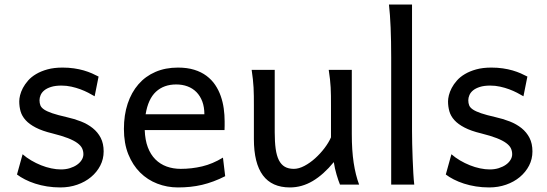

<svg xmlns="http://www.w3.org/2000/svg" viewBox="-20 -801 2372 833"><path d="M390.6 -383.3Q378.4 -390.6 362.8 -398.7Q347.2 -406.7 328.9 -413.6Q310.5 -420.4 289.8 -425Q269 -429.7 246.6 -429.7Q219.7 -429.7 201.4 -423.8Q183.1 -418 172.1 -408.9Q161.1 -399.9 156.2 -388.4Q151.4 -377 151.4 -366.2Q151.4 -353.5 155.3 -343.8Q159.2 -334 171.6 -325.7Q184.1 -317.4 207 -309.6Q230 -301.8 268.6 -293Q301.8 -285.6 331.1 -274.2Q360.4 -262.7 382.3 -245.1Q404.3 -227.5 417 -202.9Q429.7 -178.2 429.7 -144Q429.7 -110.8 415 -82.5Q400.4 -54.2 375 -33Q349.6 -11.7 315.4 0.2Q281.2 12.2 241.7 12.2Q211.9 12.2 184.3 7.8Q156.7 3.4 132.6 -4.4Q108.4 -12.2 88.4 -22.5Q68.4 -32.7 53.7 -43.9L78.1 -131.8Q94.7 -117.2 115.5 -105Q136.2 -92.8 158.2 -84Q180.2 -75.2 202.4 -70.6Q224.6 -65.9 244.1 -65.9Q265.6 -65.9 283.4 -71.5Q301.3 -77.1 314.2 -86.2Q327.1 -95.2 334.5 -107.2Q341.8 -119.1 341.8 -131.8Q341.8 -145.5 336.2 -157.5Q330.6 -169.4 315.7 -180.4Q300.8 -191.4 274.7 -201.7Q248.5 -211.9 207.5 -222.2Q163.1 -232.9 135 -247.6Q106.9 -262.2 91.1 -279.8Q75.2 -297.4 69.3 -317.9Q63.5 -338.4 63.5 -361.3Q63.5 -372.6 67.1 -387.7Q70.8 -402.8 79.3 -419.2Q87.9 -435.5 101.8 -451.4Q115.7 -467.3 136.7 -479.7Q157.7 -492.2 186 -500Q214.4 -507.8 251.5 -507.8Q277.8 -507.8 301 -504.4Q324.2 -501 343.5 -495.4Q362.8 -489.7 378.9 -482.7Q395 -475.6 407.7 -468.8Z M607.9 -236.8Q609.4 -193.8 621.3 -162.1Q633.3 -130.4 654.1 -109.6Q674.8 -88.9 702.9 -78.6Q731 -68.4 764.2 -68.4Q811.5 -68.4 856.9 -79.1Q902.3 -89.8 947.3 -117.2L957 -36.6Q931.2 -23.4 906.2 -14.2Q881.3 -4.9 856.4 1Q831.5 6.8 805.9 9.5Q780.3 12.2 752 12.2Q705.1 12.2 662.6 -4.2Q620.1 -20.5 587.9 -52.5Q555.7 -84.5 536.6 -131.8Q517.6 -179.2 517.6 -241.7Q517.6 -302.2 533.9 -351.3Q550.3 -400.4 580.6 -435.3Q610.8 -470.2 654.3 -489Q697.8 -507.8 752 -507.8Q792 -507.8 822.8 -498.3Q853.5 -488.8 876 -471.9Q898.4 -455.1 913.6 -432.6Q928.7 -410.2 937.7 -384.3Q946.8 -358.4 950.7 -330.3Q954.6 -302.2 954.6 -274.9V-255.9Q954.6 -243.7 954.1 -236.8ZM744.6 -434.6Q690.9 -434.6 656.7 -403.1Q622.6 -371.6 611.8 -305.2H866.7Q866.7 -336.4 857.7 -360.6Q848.6 -384.8 832.3 -401.4Q815.9 -418 793.5 -426.3Q771 -434.6 744.6 -434.6Z M1455.1 0Q1451.7 -8.3 1447.8 -19.5Q1443.8 -30.8 1440.2 -43.5Q1436.5 -56.2 1433.3 -70.1Q1430.2 -84 1428.2 -97.7Q1383.8 -43.5 1336.7 -15.6Q1289.6 12.2 1237.8 12.2Q1081.5 12.2 1081.5 -197.8V-341.8Q1081.5 -365.2 1081.3 -384.3Q1081.1 -403.3 1080.1 -421.1Q1079.1 -439 1077.1 -457.5Q1075.2 -476.1 1071.8 -498H1171.9V-227.1Q1171.9 -185.5 1176 -155.5Q1180.2 -125.5 1189.9 -106.2Q1199.7 -86.9 1215.6 -77.6Q1231.4 -68.4 1254.9 -68.4Q1276.4 -68.4 1300.8 -81.3Q1325.2 -94.2 1347.4 -114.3Q1369.6 -134.3 1387.9 -158.4Q1406.2 -182.6 1416 -205.1V-341.8Q1416 -365.7 1415.8 -385Q1415.5 -404.3 1414.6 -421.9Q1413.6 -439.5 1411.6 -457.5Q1409.7 -475.6 1406.2 -498H1506.3V-219.7Q1506.3 -148.4 1514.4 -95Q1522.5 -41.5 1538.1 0Z M1767.6 -231.9Q1767.6 -208.5 1768.3 -176.8Q1769 -145 1770.3 -112.3Q1771.5 -79.6 1773.2 -49.8Q1774.9 -20 1777.3 0H1677.2V-551.8Q1677.2 -623 1674.8 -680.9Q1672.4 -738.8 1667.5 -781.2H1767.6Z M2251 -383.3Q2238.8 -390.6 2223.1 -398.7Q2207.5 -406.7 2189.2 -413.6Q2170.9 -420.4 2150.1 -425Q2129.4 -429.7 2106.9 -429.7Q2080.1 -429.7 2061.8 -423.8Q2043.5 -418 2032.5 -408.9Q2021.5 -399.9 2016.6 -388.4Q2011.7 -377 2011.7 -366.2Q2011.7 -353.5 2015.6 -343.8Q2019.5 -334 2032 -325.7Q2044.4 -317.4 2067.4 -309.6Q2090.3 -301.8 2128.9 -293Q2162.1 -285.6 2191.4 -274.2Q2220.7 -262.7 2242.7 -245.1Q2264.6 -227.5 2277.3 -202.9Q2290 -178.2 2290 -144Q2290 -110.8 2275.4 -82.5Q2260.7 -54.2 2235.4 -33Q2210 -11.7 2175.8 0.2Q2141.6 12.2 2102.1 12.2Q2072.3 12.2 2044.7 7.8Q2017.1 3.4 1992.9 -4.4Q1968.8 -12.2 1948.7 -22.5Q1928.7 -32.7 1914.1 -43.9L1938.5 -131.8Q1955.1 -117.2 1975.8 -105Q1996.6 -92.8 2018.6 -84Q2040.5 -75.2 2062.7 -70.6Q2085 -65.9 2104.5 -65.9Q2126 -65.9 2143.8 -71.5Q2161.6 -77.1 2174.6 -86.2Q2187.5 -95.2 2194.8 -107.2Q2202.1 -119.1 2202.1 -131.8Q2202.1 -145.5 2196.5 -157.5Q2190.9 -169.4 2176 -180.4Q2161.1 -191.4 2135 -201.7Q2108.9 -211.9 2067.9 -222.2Q2023.4 -232.9 1995.4 -247.6Q1967.3 -262.2 1951.4 -279.8Q1935.5 -297.4 1929.7 -317.9Q1923.8 -338.4 1923.8 -361.3Q1923.8 -372.6 1927.5 -387.7Q1931.2 -402.8 1939.7 -419.2Q1948.2 -435.5 1962.2 -451.4Q1976.1 -467.3 1997.1 -479.7Q2018.1 -492.2 2046.4 -500Q2074.7 -507.8 2111.8 -507.8Q2138.2 -507.8 2161.4 -504.4Q2184.6 -501 2203.9 -495.4Q2223.1 -489.7 2239.3 -482.7Q2255.4 -475.6 2268.1 -468.8Z"/></svg>

Font: Andika Eur
Style: Regular
Weight: 400
Designer: Victor Gaultney, Annie Olsen, Julie Remington, Don Collingsworth, Eric Hays, Becca Hirsbrunner
Foundry: SIL International
Version: Version 5.000